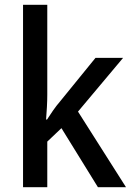

<svg xmlns="http://www.w3.org/2000/svg" viewBox="-20 -846 550 800"><path d="M177 -452Q177 -428 175.5 -400.5Q174 -373 172 -348H176Q186 -364 201 -385.5Q216 -407 230 -423L378 -605H493L305 -381L505 -66H388L236 -312L177 -256V-66H76V-826H177Z"/></svg>

Font: Noto Sans Malayalam UI SemiCondensed Medium
Style: Regular
Weight: 500
Width: 4
Designer: Jelle Bosma - Monotype Design Team
Foundry: Monotype Imaging Inc.
Version: Version 2.104; ttfautohint (v1.8.4.7-5d5b)